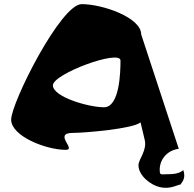

<svg xmlns="http://www.w3.org/2000/svg" viewBox="-20 -725 940 929"><path d="M34 -146C34 -66 203 0 298 0C353 0 233 -82 334 -82C389 -82 626 -102 660 -133L680 -49C693 2 650 46 650 74C650 126 711 171 752 180C804 193 840 168 853 168C872 144 876 128 867 98C846 117 814 118 786 118C773 118 757 122 754 112C745 52 787 2 845 -5L663 -559C663 -640 477 -705 375 -705C274 -705 34 -228 34 -146ZM236 -312C236 -368 563 -488 563 -432C563 -376 559 -206 483 -206C409 -206 236 -256 236 -312Z"/></svg>

Font: Ampere
Style: Ext
Weight: 400
Version: Version 1